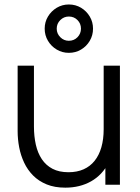

<svg xmlns="http://www.w3.org/2000/svg" viewBox="-20 -838 634 871"><path d="M292.3 -598.3Q262.3 -598.3 237.4 -613.1Q212.5 -627.8 197.6 -652.8Q182.7 -677.7 182.7 -708Q182.7 -738.2 197.6 -763Q212.5 -787.8 237.4 -802.8Q262.3 -817.7 292.3 -817.7Q322.8 -817.7 347.7 -802.8Q372.5 -787.8 387.2 -763Q402 -738.2 402 -708Q402 -677.7 387.2 -652.8Q372.5 -627.8 347.7 -613.1Q322.8 -598.3 292.3 -598.3ZM292.3 -653Q315.7 -653 331.5 -669.2Q347.3 -685.5 347.3 -708Q347.3 -731 331.5 -747Q315.7 -763 292.3 -763Q269.8 -763 253.6 -747Q237.3 -731 237.3 -708Q237.3 -685.5 253.6 -669.2Q269.8 -653 292.3 -653ZM276.3 13.3Q227.8 13.3 191.7 -1.5Q155.5 -16.3 130.2 -41.8Q105 -67.3 89.5 -100.2Q74 -133.2 67 -169.8Q60 -206.5 60 -243V-540H134V-264.3Q134 -219.8 142.5 -181.9Q151 -144 169.8 -115.8Q188.7 -87.7 218.4 -72.2Q248.2 -56.7 290.7 -56.7Q329.5 -56.7 359.3 -70Q389.2 -83.3 409.3 -108.6Q429.5 -133.8 439.9 -170.1Q450.3 -206.3 450.3 -252L502.3 -240.3Q502.3 -157.3 473.3 -100.8Q444.3 -44.3 393.4 -15.5Q342.5 13.3 276.3 13.3ZM458 0V-133H450.3V-540H524V0Z"/></svg>

Font: Manrope ExtraLight
Style: Regular
Weight: 200
Designer: Mikhail Sharanda
Foundry: Mikhail Sharanda
Version: Version 4.505